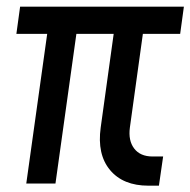

<svg xmlns="http://www.w3.org/2000/svg" viewBox="-20 -566 587 592"><path d="M437.5 6.5H470L483 -83.5H450.5Q412.5 -83.5 393.8 -108Q375 -132.5 380.5 -173L420.5 -461.5H535.5L547 -545.5H42L30.5 -461.5H125.5L61 0H151L215.5 -461.5H330.5L290.5 -173Q279 -90 319.2 -41.8Q359.5 6.5 437.5 6.5Z"/></svg>

Font: Mohave Medium
Style: Italic
Weight: 500
Italic angle: -8°
Designer: Gumpita Rahayu
Foundry: Tokotype
Version: Version 2.002; ttfautohint (v1.8.3)